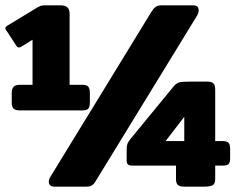

<svg xmlns="http://www.w3.org/2000/svg" viewBox="-32 -700 906 720"><path d="M12 -316V-351Q12 -367 19 -374.5Q26 -382 43 -382H90V-551L48 -525Q44 -522 39 -522Q33 -522 29 -529L-9 -587Q-12 -592 -12 -594Q-12 -599 -4 -604L108 -672Q115 -676 120.5 -678Q126 -680 136 -680H196Q229 -680 229 -649V-382H276Q293 -382 299 -375Q305 -368 305 -351V-316Q305 -299 299 -292.5Q293 -286 276 -286H43Q25 -286 18.5 -293Q12 -300 12 -316ZM151 -19Q151 -28 157 -37L536 -656Q544 -669 552 -674.5Q560 -680 574 -680H693Q713 -680 713 -661Q713 -653 708 -643L325 -18Q319 -8 311.5 -4Q304 0 289 0H172Q162 0 156.5 -5Q151 -10 151 -19ZM628 -28V-79H462Q443 -79 443 -97V-138Q443 -153 446 -161Q449 -169 459 -181L620 -377Q630 -389 641.5 -391.5Q653 -394 682 -394H745Q762 -394 768.5 -387Q775 -380 775 -364V-171H802Q819 -171 825 -164.5Q831 -158 831 -142V-107Q831 -91 825.5 -85Q820 -79 802 -79H775V-28Q775 -11 765.5 -5.5Q756 0 731 0H661Q643 0 635.5 -6Q628 -12 628 -28ZM659 -171V-262L589 -171Z"/></svg>

Font: Mitr SemiBold
Style: Regular
Weight: 600
Designer: Thanarat Vachiruckul
Foundry: Cadson Demak
Version: Version 1.002